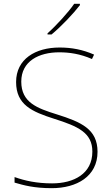

<svg xmlns="http://www.w3.org/2000/svg" viewBox="-20 -972 583 1002"><path d="M397 -945V-952H367C338 -909 273 -838 228 -798V-792H249C302 -836 362 -900 397 -945ZM489 -180C489 -298 404 -335 277 -375C174 -407 91 -437 91 -546C91 -653 183 -699 289 -699C342 -699 398 -691 460 -664L471 -687C412 -713 354 -724 291 -724C165 -724 64 -664 64 -544C64 -425 147 -389 263 -352C386 -313 462 -280 462 -181C462 -65 365 -15 252 -15C171 -15 109 -29 56 -48V-19C104 -5 158 10 250 10C380 10 489 -51 489 -180Z"/></svg>

Font: Noto Sans Gurmukhi Thin
Style: Regular
Weight: 100
Designer: Jelle Bosma - Monotype Design Team
Foundry: Monotype Imaging Inc.
Version: Version 2.004